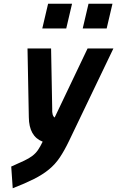

<svg xmlns="http://www.w3.org/2000/svg" viewBox="-20 -758 626 1026"><path d="M253 -499 259 -177Q257 -140 272 -130L448 -499H586L349 -5Q324 47 299.5 83.5Q275 120 241.5 147.5Q208 175 161.5 198.5Q115 222 48 248L40 132Q83 113 109.5 100.5Q136 88 153.5 74.5Q171 61 183 43.5Q195 26 208 -1Q135 -29 134 -132L127 -499ZM237 -738H365L334 -606H206ZM453 -738H581L550 -606H422Z"/></svg>

Font: Panefresco 999wt
Style: Italic
Weight: 900
Version: Version 1.001